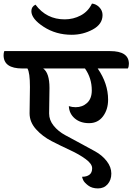

<svg xmlns="http://www.w3.org/2000/svg" viewBox="-90 -947 739 1071"><path d="M310 -753Q222 -753 153.5 -797.5Q85 -842 85 -885Q85 -910 108 -921Q169 -839 271 -839Q319 -839 360.5 -861Q402 -883 423 -927Q446 -925 464 -906.5Q482 -888 482 -863Q482 -812 427.5 -782.5Q373 -753 310 -753ZM75 -315 77 -462Q77 -542 63 -565H35Q-70 -565 -70 -639Q-70 -652 -66 -662H524Q629 -662 629 -591Q629 -575 623 -565H455Q513 -481 513 -391Q513 -336 484.5 -298Q456 -260 407 -260Q358 -260 327 -286.5Q296 -313 294 -355Q312 -349 332 -349Q370 -349 396 -373Q422 -397 422 -443Q422 -511 384 -565H151Q186 -540 186 -456L184 -314Q184 -277 209.5 -245.5Q235 -214 274 -193Q313 -172 357.5 -148Q402 -124 441 -102.5Q480 -81 505.5 -48Q531 -15 531 21Q531 57 510.5 80.5Q490 104 456.5 104Q423 104 401.5 87.5Q380 71 374 57.5Q368 44 368 39Q394 39 409 27.5Q424 16 424 -8.5Q424 -33 388 -59.5Q352 -86 301 -109.5Q250 -133 198.5 -159.5Q147 -186 111 -226Q75 -266 75 -315Z"/></svg>

Font: Laila SemiBold
Style: Regular
Weight: 600
Designer: Hitesh Malaviya
Foundry: Indian Type Foundry
Version: Version 1.302;PS 1.0;hotconv 1.0.78;makeotf.lib2.5.61930; tt